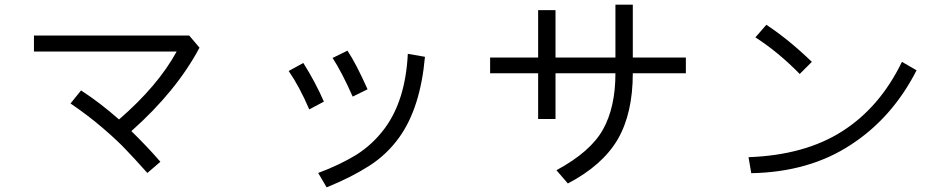

<svg xmlns="http://www.w3.org/2000/svg" viewBox="-20 -769 4040 820"><path d="M281.2 -327.1Q293 -340.8 326.2 -382.8Q406.2 -331.1 488.3 -258.8Q654.3 -402.3 734.4 -548.8Q531.2 -548.8 125 -548.8Q125 -565.4 125 -617.2Q291 -617.2 788.1 -617.2Q798.8 -604.5 832 -565.4Q733.4 -379.9 541 -209Q607.4 -144.5 665 -78.1Q646.5 -62.5 609.4 -30.3Q551.8 -94.7 518.6 -128.9Q486.3 -164.1 421.9 -219.7Q357.4 -275.4 281.2 -327.1Z M1338.9 -30.3Q1430.7 -64.5 1501 -107.4Q1571.3 -151.4 1623 -220.7Q1711.9 -340.8 1721.7 -539.1Q1746.1 -535.2 1794.9 -526.4Q1775.4 -307.6 1684.6 -181.6Q1631.8 -108.4 1556.6 -60.5Q1480.5 -11.7 1375 31.2Q1363.3 10.7 1338.9 -30.3ZM1212.9 -465.8Q1228.5 -474.6 1275.4 -500Q1326.2 -419.9 1363.3 -335Q1342.8 -324.2 1300.8 -301.8Q1258.8 -399.4 1212.9 -465.8ZM1400.4 -521.5Q1416 -529.3 1463.9 -552.7Q1501 -497.1 1549.8 -387.7Q1528.3 -377 1486.3 -356.4Q1439.5 -461.9 1400.4 -521.5Z M2073.2 -456.1Q2073.2 -472.7 2073.2 -523.4Q2125 -523.4 2278.3 -523.4Q2278.3 -574.2 2278.3 -725.6Q2296.9 -725.6 2352.5 -725.6Q2352.5 -674.8 2352.5 -523.4Q2416 -523.4 2608.4 -523.4Q2608.4 -580.1 2608.4 -749Q2627 -749 2682.6 -749Q2682.6 -692.4 2682.6 -523.4Q2739.3 -523.4 2909.2 -523.4Q2909.2 -506.8 2909.2 -456.1Q2852.5 -456.1 2682.6 -456.1Q2682.6 -285.2 2618.2 -173.8Q2552.7 -62.5 2405.3 14.6Q2388.7 -3.9 2356.4 -42Q2502.9 -121.1 2555.7 -216.8Q2608.4 -311.5 2608.4 -456.1Q2523.4 -456.1 2352.5 -456.1Q2352.5 -407.2 2352.5 -260.7Q2334 -260.7 2278.3 -260.7Q2278.3 -309.6 2278.3 -456.1Q2226.6 -456.1 2073.2 -456.1Z M3206.1 -609.4Q3217.8 -623 3252.9 -663.1Q3346.7 -601.6 3447.3 -504.9Q3429.7 -487.3 3395.5 -453.1Q3303.7 -546.9 3206.1 -609.4ZM3176.8 -97.7Q3418 -106.4 3578.1 -209Q3738.3 -311.5 3832 -504.9Q3852.5 -493.2 3894.5 -468.8Q3791 -265.6 3613.3 -150.4Q3436.5 -34.2 3188.5 -29.3Q3184.6 -51.8 3176.8 -97.7Z"/></svg>

Font: Gothic A1
Style: Regular
Weight: 400
Designer: HanYang I&C Co.,Ltd.
Version: Version 2.50